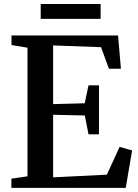

<svg xmlns="http://www.w3.org/2000/svg" viewBox="-20 -916 675 936"><path d="M114 -56.5V-683.5L36 -696.5V-743H555.5L569.5 -581H511L472.5 -686L239 -694.5V-408.5L393 -412.5L411.5 -500H462.5V-261H411.5L393.5 -353L239 -356.5V-51.5L501 -64.5L563 -200L624 -182.5L593 0H35.5V-45ZM470.5 -896.5V-824H178.5V-896.5Z"/></svg>

Font: Merriweather 48pt SemiBold
Style: Regular
Weight: 600
Version: Version 2.100